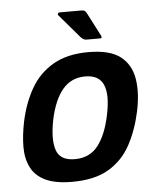

<svg xmlns="http://www.w3.org/2000/svg" viewBox="-49 -681 598 730"><g transform="rotate(-5 250.0 -316.0)"><path d="M198 7Q134 7 96 -11Q58 -29 41 -62.5Q24 -96 24 -140.5Q24 -185 35 -238Q50 -308 81.5 -362.5Q113 -417 167 -448Q221 -479 301 -479Q383 -479 423 -448Q463 -417 472 -362.5Q481 -308 466 -238Q451 -168 421 -112.5Q391 -57 337.5 -25Q284 7 198 7ZM215 -78Q272 -78 304 -119.5Q336 -161 351 -235Q367 -310 350.5 -349Q334 -388 281 -388Q228 -388 195 -349Q162 -310 146 -235Q131 -160 145 -119Q159 -78 215 -78ZM298 -527Q287 -527 277 -538L200 -628Q197 -631 199 -635Q201 -639 205 -639H287Q296 -639 300 -637Q304 -635 308 -628L353 -541Q361 -527 351 -527Z"/></g></svg>

Font: Glory Thin SemiBold
Style: Italic
Weight: 600
Italic angle: -12°
Version: Version 1.011